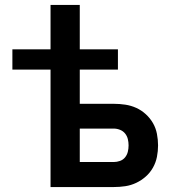

<svg xmlns="http://www.w3.org/2000/svg" viewBox="-20 -755 715 775"><path d="M184 0V-474H30V-556H184V-735H302V-556H456V-474H302V-336H439Q463 -336 486 -332.5Q509 -329 530 -319.5Q551 -310 568.5 -294Q586 -278 597.5 -258Q609 -238 613.5 -214.5Q618 -191 618 -168Q618 -145 613.5 -122Q609 -99 597.5 -78.5Q586 -58 568.5 -42.5Q551 -27 530 -17Q509 -7 486 -3.5Q463 0 439 0ZM302 -101H439Q452 -101 464.5 -105.5Q477 -110 485 -120Q493 -130 496 -142.5Q499 -155 499 -168Q499 -181 496 -193.5Q493 -206 485 -216Q477 -226 464.5 -231Q452 -236 439 -236H302Z"/></svg>

Font: Iosevka Book
Style: Bold
Weight: 700
Designer: Belleve Invis
Foundry: Belleve Invis
Version: Version 28.0.7; ttfautohint (v1.8.3)